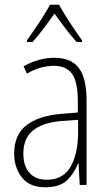

<svg xmlns="http://www.w3.org/2000/svg" viewBox="-20 -784 460 814"><path d="M210 -539Q281 -539 314 -496Q347 -453 347 -357V0H318L313 -92H311Q296 -51 265 -20.5Q234 10 172 10Q105 10 72.5 -32Q40 -74 40 -133Q40 -212 91.5 -252.5Q143 -293 237 -301L310 -307V-353Q310 -437 285.5 -471Q261 -505 208 -505Q182 -505 154 -497.5Q126 -490 94 -472L80 -503Q110 -520 143 -529.5Q176 -539 210 -539ZM240 -271Q160 -264 119.5 -230.5Q79 -197 79 -133Q79 -80 105 -51Q131 -22 178 -22Q247 -22 278.5 -76Q310 -130 311 -218V-276ZM230 -764Q243 -741 261.5 -711.5Q280 -682 298.5 -655Q317 -628 328 -613V-606H305Q282 -631 257 -664Q232 -697 211 -726Q191 -698 165.5 -664Q140 -630 118 -606H94V-613Q108 -632 126.5 -659Q145 -686 162.5 -714Q180 -742 192 -764Z"/></svg>

Font: Noto Sans Telugu Condensed ExtraLight
Style: Regular
Weight: 200
Width: 3
Designer: Jelle Bosma - Monotype Design Team
Foundry: Monotype Imaging Inc.
Version: Version 2.005; ttfautohint (v1.8.4.7-5d5b)